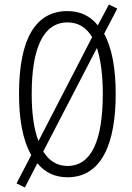

<svg xmlns="http://www.w3.org/2000/svg" viewBox="-20 -773 584 848"><path d="M491 -358C491 -469 475 -560 440 -624L498 -735L461 -753L412 -661C379 -702 335 -724 278 -724C138 -724 64 -603 64 -359C64 -250 79 -157 118 -88L53 37L90 55L145 -52C177 -13 221 10 278 10C431 10 491 -143 491 -358ZM120 -358C120 -562 172 -674 278 -674C326 -674 361 -652 387 -609L150 -150C130 -201 120 -271 120 -358ZM434 -358C434 -149 382 -40 278 -40C233 -40 197 -62 171 -104L408 -561C425 -510 434 -441 434 -358Z"/></svg>

Font: Noto Sans Arabic UI XCn Lt
Style: Regular
Weight: 300
Width: 2
Designer: Monotype Design Team, Nadine Chahine and Nizar Qandah
Foundry: Monotype Imaging Inc.
Version: Version 2.010